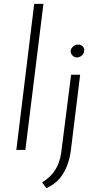

<svg xmlns="http://www.w3.org/2000/svg" viewBox="-20 -780 502 999"><path d="M158 -760H206L112 0H65ZM199 169Q241 144 265.5 107Q290 70 298 18L350 -391H397L349 0Q340 72 308.5 123.5Q277 175 221 199ZM348 -515Q349 -529 361.5 -539Q374 -549 388 -548Q401 -548 410.5 -538.5Q420 -529 418 -515Q417 -500 405 -490.5Q393 -481 379 -481Q366 -482 356.5 -492Q347 -502 348 -515Z"/></svg>

Font: Josefin Sans Thin Light
Style: Italic
Weight: 300
Italic angle: -7°
Version: Version 2.000